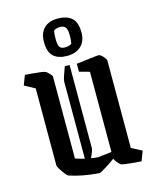

<svg xmlns="http://www.w3.org/2000/svg" viewBox="-128 -953 852 1050"><g transform="rotate(-15 298.5 -428.0)"><path d="M86 -528 27 -560 48 -615Q70 -613 94 -611Q118 -609 137 -606.5Q156 -604 163 -600Q166 -599 173.5 -592Q181 -585 187.5 -577.5Q194 -570 194 -566V-102Q222 -93 246 -87V-523Q246 -534 254 -556.5Q262 -579 271 -604H298V-133Q298 -127 292.5 -112Q287 -97 279 -81Q299 -77 319 -76L396 -85V-539L338 -555V-600Q356 -602 385 -605.5Q414 -609 438.5 -612Q463 -615 468 -614Q473 -613 481.5 -605.5Q490 -598 496.5 -589Q503 -580 504 -577V-79L563 -48L542 7Q520 6 496 3.5Q472 1 453 -1.5Q434 -4 427 -7Q424 -9 416.5 -17Q409 -25 403 -34Q397 -43 396 -47Q379 -34 359 -21Q339 -8 323.5 1Q308 10 304 10Q252 6 210.5 -2Q169 -10 134 -22Q129 -24 117.5 -39Q106 -54 96 -70Q86 -86 86 -92ZM299 -655Q249 -655 222 -679.5Q195 -704 195 -762Q195 -811 222.5 -838.5Q250 -866 300 -866Q351 -866 379 -841.5Q407 -817 407 -759Q407 -710 378 -682.5Q349 -655 299 -655ZM299 -703Q311 -703 320 -705.5Q329 -708 337 -713Q339 -721 340 -732.5Q341 -744 341 -759Q341 -795 331 -806.5Q321 -818 300 -818Q289 -818 281 -815.5Q273 -813 265 -808Q263 -800 262 -788.5Q261 -777 261 -762Q261 -726 269.5 -714.5Q278 -703 299 -703Z"/></g></svg>

Font: Grenze Gotisch Medium
Style: Regular
Weight: 500
Designer: Renata Polastri
Foundry: Omnibus-Type
Version: Version 1.001